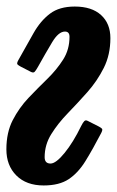

<svg xmlns="http://www.w3.org/2000/svg" viewBox="-32 -554 358 587"><path d="M104.5 -73.5Q104.5 -54 122.5 -54Q139 -54 165.5 -86.5Q192 -119 216 -168.5Q221.5 -179.5 225.8 -183.8Q230 -188 237 -184L270.5 -167Q277 -163.5 279.8 -160.5Q282.5 -157.5 277.5 -147.5Q251.5 -97.5 229.2 -61.5Q207 -25.5 178 -6.2Q149 13 101.5 13Q48.5 13 18 -17.5Q-12.5 -48 -12.5 -97.5Q-12.5 -149 7 -186.8Q26.5 -224.5 55.2 -254.8Q84 -285 112.8 -313Q141.5 -341 161 -371.8Q180.5 -402.5 180.5 -441.5Q180.5 -457.5 166.5 -457.5Q147 -457.5 127.5 -425Q108 -392.5 84 -349.5Q78 -339 74.2 -334.8Q70.5 -330.5 63 -334L31 -350.5Q24.5 -354 21.5 -357Q18.5 -360 24 -370Q49.5 -416 70.8 -453.2Q92 -490.5 120.8 -512.2Q149.5 -534 196.5 -534Q248.5 -534 277 -508Q305.5 -482 305.5 -437.5Q305.5 -386.5 285.2 -346.2Q265 -306 235 -272.2Q205 -238.5 175 -207.5Q145 -176.5 124.8 -144Q104.5 -111.5 104.5 -73.5Z"/></svg>

Font: Besley* Condensed Semi
Style: Italic
Weight: 600
Width: 3
Italic angle: -13°
Designer: Owen Earl
Foundry: indestructible type*
Version: Version 3.000; ttfautohint (v1.8.3)